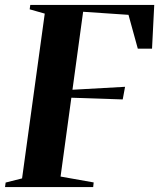

<svg xmlns="http://www.w3.org/2000/svg" viewBox="-40 -763 648 783"><path d="M-19.5 0 -17 -18.5 50 -35.5 142.5 -707.5 81 -725 83.5 -743H589L580 -564.5H522L484 -702.5L299 -715L255.5 -397L470 -409L460.5 -357.5L251 -364.5L207 -43L342 -19L340 0Z"/></svg>

Font: Merriweather 144pt
Style: Bold Italic
Weight: 700
Italic angle: -7.8°
Version: Version 2.101